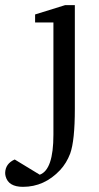

<svg xmlns="http://www.w3.org/2000/svg" viewBox="-98 -506 384 744"><path d="M-78 164Q-77 128 -41 112L56 171Q109 152 109 16V-419H38V-450L154 -486H192V-84Q192 39 174 89Q160 126 135 153Q74 218 -9 218Q-65 218 -76 178Q-78 171 -78 164Z"/></svg>

Font: Khartiya
Style: Regular
Weight: 500
Version: Version 1.0.1